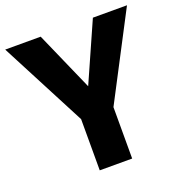

<svg xmlns="http://www.w3.org/2000/svg" viewBox="-136 -823 888 936"><g transform="rotate(-20 308.0 -355.5)"><path d="M391.8 -266.7V0H223.6V-265.6L-8.2 -710.8H175.9L310.8 -404.6L446.7 -710.8H623.6Z"/></g></svg>

Font: FiraCode Nerd Font Mono
Style: Bold
Weight: 700
Monospace: yes
Designer: Carrois Corporate, Edenspiekermann AG, Nikita Prokopov
Foundry: Carrois Corporate, Edenspiekermann AG, Nikita Prokopov
Version: Version 6.002;Nerd Fonts 3.3.0